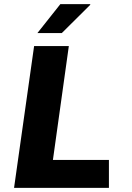

<svg xmlns="http://www.w3.org/2000/svg" viewBox="-20 -909 640 929"><path d="M48 0 145 -686H313L236 -135H507V0ZM161 -749 272 -889H416L417 -886L279 -749Z"/></svg>

Font: Chivo Mono
Style: Bold Italic
Weight: 700
Italic angle: -8.05°
Monospace: yes
Version: Version 1.008